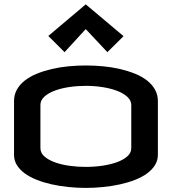

<svg xmlns="http://www.w3.org/2000/svg" viewBox="-20 -873 808 902"><path d="M382.8 -565.4Q423.8 -565.4 464.8 -561.5Q505.9 -557.6 543.5 -548.8Q581.1 -540 613.8 -526.9Q646.5 -513.7 670.4 -495.1Q694.3 -476.6 708 -452.4Q721.7 -428.2 721.7 -398.4V-145.5Q721.7 -119.1 708 -97.2Q694.3 -75.2 670.4 -57.9Q646.5 -40.5 613.8 -27.8Q581.1 -15.1 543.5 -6.8Q505.9 1.5 464.8 5.6Q423.8 9.8 382.8 9.8Q342.3 9.8 301.5 5.6Q260.7 1.5 223.4 -6.8Q186 -15.1 153.6 -27.8Q121.1 -40.5 97.2 -57.9Q73.2 -75.2 59.6 -96.9Q45.9 -118.7 45.9 -145.5V-398.4Q45.9 -428.2 59.6 -452.4Q73.2 -476.6 97.2 -495.1Q121.1 -513.7 153.6 -526.9Q186 -540 223.4 -548.8Q260.7 -557.6 301.5 -561.5Q342.3 -565.4 382.8 -565.4ZM169.9 -176.8Q169.9 -154.3 188.7 -137.9Q207.5 -121.6 237.5 -110.6Q267.6 -99.6 305.7 -94.2Q343.8 -88.9 382.8 -88.9Q423.8 -88.9 462.4 -94.7Q501 -100.6 530.8 -111.6Q560.5 -122.6 578.6 -138.9Q596.7 -155.3 596.7 -176.8V-379.9Q596.7 -400.9 578.6 -417.7Q560.5 -434.6 530.8 -446Q501 -457.5 462.4 -463.6Q423.8 -469.7 382.8 -469.7Q343.8 -469.7 305.7 -464.1Q267.6 -458.5 237.5 -447.3Q207.5 -436 188.7 -419.2Q169.9 -402.3 169.9 -379.9ZM560.5 -703.1 484.4 -627.9 382.8 -736.3 283.2 -627.9 207 -704.1 382.8 -852.5Z"/></svg>

Font: Revalia
Style: Regular
Weight: 400
Designer: Johan Kallas, Mihkel Virkus
Foundry: Johan Kallas, Mihkel Virkus
Version: Version 1.001